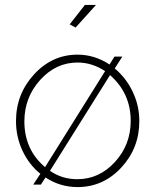

<svg xmlns="http://www.w3.org/2000/svg" viewBox="-20 -750 630 780"><path d="M115 0 144 -44Q98 -81 71.5 -137.5Q45 -194 45 -258Q45 -368 118.5 -448Q192 -528 295 -528Q364 -528 425 -488L445 -520H477L446 -472Q492 -434 519 -377.5Q546 -321 546 -258Q546 -148 472.5 -69Q399 10 295 10Q224 10 165 -29L146 0ZM79 -257Q79 -142 163 -71L407 -461Q354 -496 295 -496Q207 -496 143 -425Q79 -354 79 -257ZM294 -22Q383 -22 447 -92Q511 -162 511 -259Q511 -371 427 -445L183 -56Q232 -22 294 -22ZM370 -730 287 -638 263 -651 325 -730Z"/></svg>

Font: Raleway
Style: ExtraLight
Weight: 200
Designer: Matt McInerney, Pablo Impallari, Rodrigo Fuenzalida
Foundry: Matt McInerney, Pablo Impallari, Rodrigo Fuenzalida
Version: Version 2.001